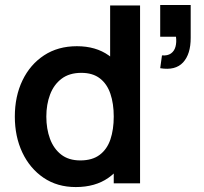

<svg xmlns="http://www.w3.org/2000/svg" viewBox="-20 -742 826 777"><path d="M286.7 15Q211.8 15 156.5 -22.5Q101.1 -60.1 70.5 -124.6Q40 -189.2 40 -270.2Q40 -352.2 70.9 -416.5Q101.8 -480.8 158.1 -517.9Q214.5 -555 291.2 -555Q367.9 -555 420.3 -517.6Q472.7 -480.2 499.6 -415.8Q526.5 -351.3 526.5 -270.2Q526.5 -189.2 499.4 -124.7Q472.3 -60.2 419 -22.6Q365.7 15 286.7 15ZM305 -92.8Q353.5 -92.8 383.3 -115.3Q413.2 -137.7 426.8 -177.7Q440.3 -217.8 440.3 -270.2Q440.3 -322.8 426.7 -362.7Q413.1 -402.7 384.1 -424.9Q355.1 -447.2 309.2 -447.2Q260.5 -447.2 229.1 -423.3Q197.7 -399.5 182.6 -359.3Q167.5 -319.2 167.5 -270.2Q167.5 -220.7 182.3 -180.4Q197.2 -140.2 227.5 -116.5Q257.9 -92.8 305 -92.8ZM546.8 0H440.3V-379.2H425.7V-720H546.8ZM628.3 -466 635.5 -517.8Q658.4 -516 671.9 -525.7Q685.4 -535.3 690.2 -553Q695.1 -570.7 692.2 -593.3H628.3V-721.7H751.7V-588.3Q751.7 -522.8 720.8 -489.3Q689.8 -455.8 628.3 -466Z"/></svg>

Font: Manrope Variable Light
Style: Regular
Weight: 200
Designer: Mikhail Sharanda
Foundry: Mikhail Sharanda
Version: Version 4.505